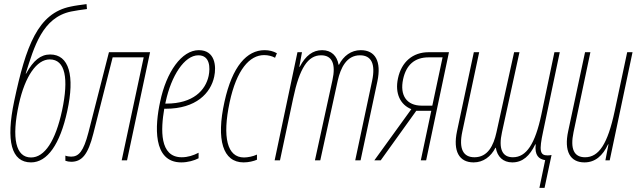

<svg xmlns="http://www.w3.org/2000/svg" viewBox="-20 -780 3102 934"><path d="M131 10C210 10 272 -78 307 -239C345 -412 316 -515 224 -515C178 -515 142 -486 107 -422H105C146 -552 186 -695 326 -724C350 -729 374 -732 403 -736L401 -760C372 -756 346 -753 324 -748C164 -716 106 -557 49 -288C8 -94 35 10 131 10ZM131 -14C57 -14 35 -106 72 -274C102 -410 159 -491 222 -491C298 -491 315 -398 282 -243C250 -94 197 -14 131 -14Z M326 7C378 7 408 -27 434 -130L528 -501H679L572 0H598L710 -526H510L410 -135C386 -43 363 -18 326 -18C316 -18 305 -20 298 -23V2C306 5 316 7 326 7Z M862 10C893 10 925 1 946 -10V-37C921 -24 894 -15 864 -15C755 -15 762 -151 779 -251H786C934 -251 1005 -327 1022 -407C1033 -457 1027 -536 947 -536C864 -536 789 -430 759 -285C734 -171 721 10 862 10ZM786 -285C813 -411 877 -511 945 -511C1002 -511 1003 -450 995 -411C980 -341 920 -276 789 -276H784C785 -279 785 -282 786 -285Z M1165 10C1189 10 1214 4 1230 -3V-28C1211 -19 1185 -14 1167 -14C1085 -14 1061 -112 1097 -282C1131 -441 1194 -512 1265 -512C1284 -512 1304 -507 1318 -499L1327 -521C1310 -531 1289 -536 1267 -536C1181 -536 1110 -458 1072 -285C1031 -100 1064 10 1165 10Z M1316 0H1342L1406 -301C1437 -449 1478 -511 1542 -511C1595 -511 1615 -470 1597 -389L1512 0H1538L1623 -388C1637 -450 1666 -511 1731 -511C1786 -511 1808 -470 1790 -386L1708 0H1734L1816 -385C1836 -481 1806 -536 1735 -536C1688 -536 1651 -508 1629 -465H1627C1620 -508 1592 -536 1547 -536C1502 -536 1467 -510 1438 -455H1436L1449 -526H1427Z M1801 0H1832L2005 -241H2078L2027 0H2053L2164 -526H2065C1988 -526 1933 -479 1916 -399C1900 -325 1928 -270 1981 -249ZM2032 -266C1958 -266 1924 -316 1941 -395C1956 -464 1997 -501 2065 -501H2133L2083 -266Z M2604 134H2629L2663 -26C2658 -25 2651 -24 2644 -24C2606 -24 2602 -47 2622 -140L2703 -526H2677L2614 -225C2583 -78 2540 -15 2475 -15C2423 -15 2404 -56 2422 -137L2507 -526H2481L2395 -136C2381 -72 2353 -15 2288 -15C2233 -15 2211 -56 2229 -140L2311 -526H2285L2203 -141C2183 -45 2213 10 2284 10C2331 10 2368 -18 2390 -61H2392C2399 -18 2427 10 2472 10C2523 10 2557 -22 2584 -78H2586C2580 -24 2601 -6 2632 -1Z M2823 10C2875 10 2912 -22 2938 -78H2940L2925 0H2946L3057 -526H3031L2970 -239C2936 -79 2893 -15 2826 -15C2772 -15 2753 -56 2770 -137L2852 -526H2826L2744 -142C2723 -45 2753 10 2823 10Z"/></svg>

Font: Noto Sans ExtraCondensed Thin
Style: Italic
Weight: 100
Width: 2
Italic angle: -12°
Designer: Monotype Design Team
Foundry: Monotype Imaging Inc.
Version: Version 2.013